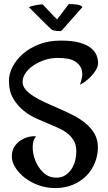

<svg xmlns="http://www.w3.org/2000/svg" viewBox="-20 -869 548 974"><path d="M164.1 -176.8Q147.5 -163.1 146 -128.4Q144.5 -93.8 157.7 -58.1Q170.9 -22.5 198.2 4.9Q225.6 32.2 266.6 32.2Q293 32.2 312 19.5Q331.1 6.8 343.3 -12.2Q355.5 -31.2 361.3 -54.7Q367.2 -78.1 367.2 -100.6Q367.2 -132.8 355 -154.3Q342.8 -175.8 322.8 -191.9Q302.7 -208 276.9 -219.2Q251 -230.5 224.6 -242.2Q200.2 -252 166 -267.1Q131.8 -282.2 100.6 -307.1Q69.3 -332 47.4 -368.7Q25.4 -405.3 25.4 -459Q25.4 -494.1 43.9 -530.3Q62.5 -566.4 96.7 -596.2Q130.9 -626 179.2 -644.5Q227.5 -663.1 288.1 -663.1Q347.7 -663.1 384.8 -652.3Q421.9 -641.6 442.4 -624.5Q462.9 -607.4 470.2 -587.4Q477.5 -567.4 477.5 -549.8Q477.5 -532.2 466.8 -514.2Q456.1 -496.1 441.4 -481Q426.8 -465.8 411.1 -454.6Q395.5 -443.4 385.7 -439.5Q390.6 -452.1 395.5 -474.6Q400.4 -497.1 393.1 -519.5Q385.7 -542 358.9 -558.6Q332 -575.2 272.5 -575.2Q238.3 -575.2 206.1 -564.5Q173.8 -553.7 148.9 -536.6Q124 -519.5 109.4 -498Q94.7 -476.6 94.7 -454.1Q94.7 -432.6 109.9 -414.6Q125 -396.5 150.9 -380.4Q176.8 -364.3 210.4 -348.6Q244.1 -333 281.2 -317.4Q317.4 -301.8 352.5 -283.7Q387.7 -265.6 415.5 -242.2Q443.4 -218.8 460 -189.5Q476.6 -160.2 476.6 -122.1Q476.6 -81.1 461.4 -43.5Q446.3 -5.9 418.5 22.5Q390.6 50.8 350.6 67.9Q310.5 85 259.8 85Q214.8 85 174.8 70.3Q134.8 55.7 105 32.2Q75.2 8.8 57.6 -19.5Q40 -47.9 40 -75.2Q40 -104.5 53.2 -125Q66.4 -145.5 85.9 -157.7Q105.5 -169.9 126.5 -174.8Q147.5 -179.7 164.1 -176.8ZM241.2 -719.7Q226.6 -732.4 209 -750Q177.7 -780.3 127 -832Q125 -832 134.8 -835.9Q138.7 -837.9 145.5 -838.9Q152.3 -840.8 161.1 -842.8Q168.9 -844.7 177.2 -845.2Q185.5 -845.7 196.3 -846.7Q212.9 -829.1 226.1 -815.4Q239.3 -801.8 249 -791Q259.8 -779.3 269.5 -770.5Q277.3 -781.2 287.1 -793Q294.9 -803.7 305.7 -817.9Q316.4 -832 329.1 -848.6Q337.9 -848.6 346.2 -848.1Q354.5 -847.7 360.4 -846.7Q367.2 -845.7 373 -845.7Q378.9 -844.7 383.8 -842.8Q394.5 -838.9 398.4 -833Q366.2 -796.9 346.2 -774.4Q326.2 -752 314.5 -738.3Q300.8 -722.7 293.9 -714.8Q292 -711.9 284.7 -711.4Q277.3 -710.9 268.6 -711.9Q259.8 -712.9 252 -714.8Q244.1 -716.8 241.2 -719.7Z"/></svg>

Font: Rancho
Style: Regular
Weight: 400
Designer: Font Diner, Inc
Foundry: Font Diner, Inc
Version: Version 1.001